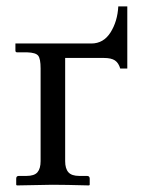

<svg xmlns="http://www.w3.org/2000/svg" viewBox="-20 -562 437 584"><path d="M103.5 -71.8V-354Q103.5 -383.3 96.2 -392.6Q88.9 -401.9 63 -402.8H32.2Q26.9 -402.8 26.9 -408.2V-429.7H257.8Q294.9 -429.7 316.2 -463.4Q337.4 -497.1 339.8 -542.5H367.2V-353.5H345.7Q340.8 -370.6 329.6 -378.2Q318.4 -385.7 296.4 -385.7H178.2V-71.8Q178.2 -49.3 188 -38.1Q197.8 -26.9 221.2 -26.9H244.6Q252.9 -26.9 252.9 -18.6V0L251 2Q178.2 0 139.2 0L31.2 2L29.3 0V-18.6Q29.3 -26.9 37.1 -26.9H60.5Q84.5 -26.9 94 -38.1Q103.5 -49.3 103.5 -71.8Z"/></svg>

Font: Libertinage
Style: l
Weight: 400
Designer: OSP
Foundry: OSP
Version: Version 1.0; 2008; OFL relea